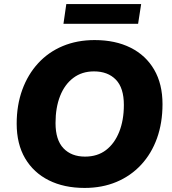

<svg xmlns="http://www.w3.org/2000/svg" viewBox="-20 -913 847 944"><path d="M396 11Q295 11 220 -26.5Q145 -64 103.5 -134.5Q62 -205 62 -305Q62 -396 89.5 -471.5Q117 -547 167.5 -602Q218 -657 288.5 -686.5Q359 -716 445 -716Q547 -716 622 -678.5Q697 -641 738 -570.5Q779 -500 779 -401Q779 -309 752 -233.5Q725 -158 674 -103Q623 -48 552.5 -18.5Q482 11 396 11ZM398 -143Q459 -143 501 -175Q543 -207 566 -264.5Q589 -322 589 -397Q589 -481 549.5 -521.5Q510 -562 442 -562Q383 -562 340.5 -530Q298 -498 275.5 -441Q253 -384 253 -308Q253 -225 292 -184Q331 -143 398 -143ZM292 -796 306 -893H674L659 -796Z"/></svg>

Font: Nunito Sans 12pt Black
Style: Italic
Weight: 900
Italic angle: -9°
Designer: Vernon Adams
Foundry: Vernon Adams
Version: Version 3.101;gftools[0.9.27]